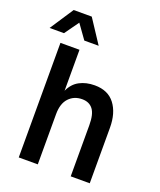

<svg xmlns="http://www.w3.org/2000/svg" viewBox="-167 -1017 931 1118"><g transform="rotate(20 298.5 -458.0)"><path d="M86 0V-710H204V-456Q225 -503 265.5 -524.5Q306 -546 359 -546Q442 -546 484 -490.5Q526 -435 526 -344V0H408V-317Q408 -385 385 -415Q362 -445 318 -445Q268 -445 236 -411Q204 -377 204 -311V0ZM-3 -770 93 -916H205L301 -770H212L149 -858L86 -770Z"/></g></svg>

Font: Geist Mono SemiBold
Style: Regular
Weight: 600
Monospace: yes
Designer: Basement.studio, Andrés Briganti, Mateo Zaragoza
Foundry: Basement.studio, Vercel, Andrés Briganti, Guido Ferreyra, Mateo Zaragoza
Version: Version 1.500; ttfautohint (v1.8.4.7-5d5b)